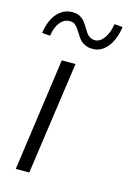

<svg xmlns="http://www.w3.org/2000/svg" viewBox="-110 -756 544 811"><g transform="rotate(15 162.0 -351.0)"><path d="M112.5 -493H172.5L102.5 0H43.5ZM150 -624.5Q138 -644 128.5 -653Q119 -662 102.5 -662Q78 -662 60.5 -640.2Q43 -618.5 38 -581L2.5 -583.5Q10.5 -639.5 37.5 -670.5Q64.5 -701.5 104.5 -701.5Q123.5 -701.5 136.5 -694.5Q149.5 -687.5 157.5 -677.5Q165.5 -667.5 175 -651.5Q183.5 -637.5 189.2 -629.8Q195 -622 204 -616.8Q213 -611.5 225.5 -611.5Q247 -611.5 264.8 -635.8Q282.5 -660 288 -698.5L324 -695.5Q316 -639 289.5 -606.2Q263 -573.5 225.5 -573.5Q204.5 -573.5 190.5 -580.8Q176.5 -588 168.2 -597.8Q160 -607.5 150 -624.5Z"/></g></svg>

Font: HK Grotesk Light
Style: Italic
Weight: 300
Italic angle: -16°
Designer: Alfredo Marco Pradil
Foundry: Hanken Design Co.
Version: Version 3.001